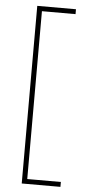

<svg xmlns="http://www.w3.org/2000/svg" viewBox="-59 -747 426 939"><g transform="rotate(5 154.0 -278.0)"><path d="M275 158V134H110V-690H275V-714H85V158Z"/></g></svg>

Font: Noto Sans Lao Condensed Thin
Style: Regular
Weight: 100
Width: 3
Designer: Monotype Design Team
Foundry: Monotype Imaging Inc.
Version: Version 2.003